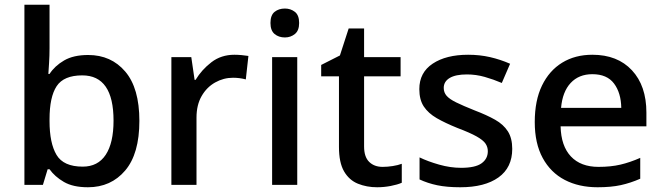

<svg xmlns="http://www.w3.org/2000/svg" viewBox="-20 -780 2796 810"><path d="M189 -577Q189 -544 187 -514Q185 -484 184 -468H189Q211 -502 250.5 -525Q290 -548 352 -548Q449 -548 508.5 -478Q568 -408 568 -270Q568 -131 508 -60.5Q448 10 351 10Q288 10 249.5 -12.5Q211 -35 189 -66H181L161 0H83V-760H189ZM327 -462Q249 -462 219 -416.5Q189 -371 189 -277V-269Q189 -176 218.5 -126.5Q248 -77 329 -77Q393 -77 426 -127Q459 -177 459 -271Q459 -462 327 -462Z M969 -549Q983 -549 999.5 -547.5Q1016 -546 1028 -544L1017 -445Q991 -452 963 -452Q923 -452 887.5 -432Q852 -412 830.5 -374.5Q809 -337 809 -284V0H703V-539H787L801 -443H805Q831 -486 872 -517.5Q913 -549 969 -549Z M1182 -744Q1206 -744 1224 -730Q1242 -716 1242 -683Q1242 -651 1224 -636.5Q1206 -622 1182 -622Q1156 -622 1138.5 -636.5Q1121 -651 1121 -683Q1121 -716 1138.5 -730Q1156 -744 1182 -744ZM1234 -539V0H1128V-539Z M1594 -76Q1615 -76 1637 -79.5Q1659 -83 1675 -89V-9Q1657 -1 1628.5 4.5Q1600 10 1571 10Q1527 10 1490 -5Q1453 -20 1431.5 -57Q1410 -94 1410 -160V-458H1335V-506L1414 -546L1451 -660H1516V-539H1670V-458H1516V-162Q1516 -118 1537.5 -97Q1559 -76 1594 -76Z M2141 -152Q2141 -73 2083 -31.5Q2025 10 1922 10Q1865 10 1824.5 1.5Q1784 -7 1750 -23V-116Q1785 -99 1832.5 -85.5Q1880 -72 1925 -72Q1985 -72 2011.5 -91Q2038 -110 2038 -142Q2038 -160 2028 -174.5Q2018 -189 1990.5 -204.5Q1963 -220 1910 -240Q1858 -261 1822.5 -281.5Q1787 -302 1768 -330.5Q1749 -359 1749 -404Q1749 -474 1805.5 -511.5Q1862 -549 1955 -549Q2004 -549 2047.5 -539Q2091 -529 2132 -511L2097 -430Q2062 -445 2025 -455.5Q1988 -466 1950 -466Q1902 -466 1877 -451Q1852 -436 1852 -409Q1852 -390 1864 -376Q1876 -362 1904.5 -348Q1933 -334 1983 -314Q2033 -295 2068.5 -275Q2104 -255 2122.5 -226Q2141 -197 2141 -152Z M2479 -549Q2585 -549 2646 -483.5Q2707 -418 2707 -305V-247H2345Q2347 -164 2388.5 -120Q2430 -76 2505 -76Q2557 -76 2597.5 -85.5Q2638 -95 2681 -114V-26Q2640 -8 2599 1Q2558 10 2501 10Q2422 10 2362.5 -21Q2303 -52 2269.5 -113.5Q2236 -175 2236 -265Q2236 -356 2266.5 -419Q2297 -482 2351.5 -515.5Q2406 -549 2479 -549ZM2479 -467Q2422 -467 2387.5 -430Q2353 -393 2347 -325H2601Q2600 -388 2570.5 -427.5Q2541 -467 2479 -467Z"/></svg>

Font: Noto Sans Bengali Medium
Style: Regular
Weight: 500
Designer: Jelle Bosma - Monotype Design Team
Foundry: Monotype Imaging Inc.
Version: Version 2.003; ttfautohint (v1.8.4.7-5d5b)